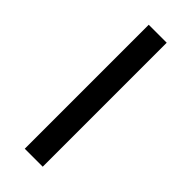

<svg xmlns="http://www.w3.org/2000/svg" viewBox="-313 -813 1095 1095"><g transform="rotate(45 234.0 -266.0)"><path d="M305 234V-766H160V234Z"/></g></svg>

Font: Noto Sans UI SemiCondensed Black
Style: Regular
Weight: 900
Width: 4
Designer: Monotype Design Team
Foundry: Monotype Imaging Inc.
Version: 1.001